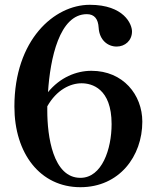

<svg xmlns="http://www.w3.org/2000/svg" viewBox="-20 -767 653 800"><path d="M361 -472C297 -472 230 -444 180 -383C189 -522 227 -708 342 -708C374 -708 389 -687 391 -652C394 -600 429 -573 466 -573C501 -573 530 -598 530 -636C530 -666 497 -747 354 -747C206 -747 40 -601 40 -323C40 -128 147 13 315 13C477 13 573 -116 573 -260C573 -372 493 -472 361 -472ZM315 -26C200 -26 177 -201 177 -306V-324C216 -393 273 -420 320 -420C362 -420 445 -399 445 -250C445 -146 405 -26 315 -26Z"/></svg>

Font: Shippori Mincho OTF
Style: Bold
Weight: 800
Designer: FONTDASU
Foundry: FONTDASU / Google Inc. / but / Adobe
Version: Version 3.300;hotconv 1.0.109;makeotfexe 2.5.65596